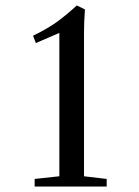

<svg xmlns="http://www.w3.org/2000/svg" viewBox="-20 -683 509 703"><path d="M106.9 0V-27.8L197.3 -37.6V-562.5L111.3 -525.4L101.1 -552.2Q154.3 -578.1 188.7 -603Q223.1 -627.9 261.2 -663.1L291 -648.4Q287.6 -602.5 287.6 -565.4V-37.6L370.6 -27.8V0Z"/></svg>

Font: Elstob 14pt Medium
Style: Regular
Weight: 500
Designer: Peter S. Baker
Version: Version 1.015